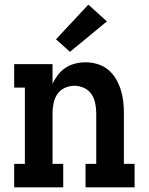

<svg xmlns="http://www.w3.org/2000/svg" viewBox="-20 -806 640 826"><path d="M41 0V-101H87V-429H41V-530H206V-445Q215 -465 229 -483.5Q243 -502 262 -514.5Q281 -527 303.5 -532.5Q326 -538 348 -538Q374 -538 399 -530.5Q424 -523 444 -507Q464 -491 477.5 -468.5Q491 -446 499 -421.5Q507 -397 510 -371.5Q513 -346 513 -320V-101H559V0H348V-101H394V-320Q394 -341 389.5 -362.5Q385 -384 373 -401.5Q361 -419 341 -428Q321 -437 300 -437Q279 -437 259 -428Q239 -419 227 -401.5Q215 -384 210.5 -362.5Q206 -341 206 -320V-101H252V0ZM281 -583 221 -637 360 -786 440 -714Z"/></svg>

Font: Iosevka Curly Slab Extended
Style: Bold
Weight: 700
Width: 7
Monospace: yes
Designer: Belleve Invis
Foundry: Belleve Invis
Version: Version 11.1.0; ttfautohint (v1.8.3)